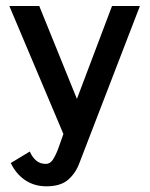

<svg xmlns="http://www.w3.org/2000/svg" viewBox="-20 -455 508 652"><path d="M455.1 -434.6H360.4L241.2 -119.1L113.3 -434.6H11.7L195.3 0L177.7 49.8Q168 75.2 158.7 88.4Q149.4 101.6 135.7 101.6Q116.2 101.6 103 90.3Q89.8 79.1 81.1 59.6L16.6 98.6Q34.2 135.7 65.4 156.7Q96.7 177.7 137.7 177.7Q185.5 177.7 211.4 155.3Q237.3 132.8 250 97.7Z"/></svg>

Font: Namkio Khamti Book
Style: Regular
Weight: 500
Designer: Debbi Hosken
Foundry: SIL International
Version: Version 3.917